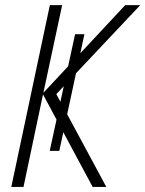

<svg xmlns="http://www.w3.org/2000/svg" viewBox="-20 -734 571 754"><path d="M175.3 -141.6 274.9 -599.6H311.5L212.9 -141.6ZM24.4 0 175.8 -713.9H224.1L150.4 -369.6L471.7 -713.9H530.8L201.2 -364.3L397.5 0H343.8L148.9 -363.3L72.3 0Z"/></svg>

Font: Open Sans SemiCondensed Light
Style: Italic
Weight: 300
Width: 4
Italic angle: -12°
Designer: Monotype Design Team
Foundry: Monotype Imaging Inc.
Version: Version 3.000